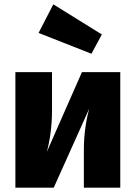

<svg xmlns="http://www.w3.org/2000/svg" viewBox="-20 -866 627 886"><path d="M226 -846 158 -714 402 -618 450 -707ZM535 -533H358L196 -165C209 -212 220 -280 220 -355V-533H51V0H228L392 -365C379 -319 367 -252 367 -175V0H535Z"/></svg>

Font: Fira Sans ExtraBold
Style: Regular
Weight: 800
Designer: bBox Type GmbH & Carrois Corporate GbR & Edenspiekermann AG
Foundry: bBox Type GmbH & Carrois Corporate GbR & Edenspiekermann AG
Version: Version 4.300;PS 004.300;hotconv 1.0.88;makeotf.lib2.5.64775